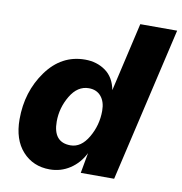

<svg xmlns="http://www.w3.org/2000/svg" viewBox="-81 -788 827 872"><g transform="rotate(10 333.0 -351.5)"><path d="M205 9Q128 9 79.5 -44.5Q31 -98 31 -192Q31 -319 100 -414.5Q169 -510 278 -510Q332 -510 372 -481.5Q412 -453 423 -395L496 -712H666L501 0H347L364 -94Q340 -46 298 -18.5Q256 9 205 9ZM279 -115Q328 -115 361 -171.5Q394 -228 394 -294Q394 -336 373.5 -360.5Q353 -385 317 -385Q265 -385 232 -329.5Q199 -274 199 -211Q199 -115 279 -115Z"/></g></svg>

Font: Elaine Sans
Style: Bold Italic
Weight: 700
Italic angle: -13°
Designer: Wei Huang
Foundry: Wei Huang
Version: Version 2.001;December 24, 2019;FontCreator 12.0.0.2547 64-b